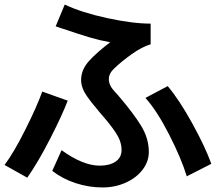

<svg xmlns="http://www.w3.org/2000/svg" viewBox="-22 -804 950 845"><path d="M618 -373 716 -425Q767 -365 824.5 -260.5Q882 -156 908 -83L800 -28Q776 -107 722 -212.5Q668 -318 618 -373ZM164 -401 276 -361Q253 -300 200 -196Q147 -92 98 -22L-2 -78Q38 -131 89 -232.5Q140 -334 164 -401ZM417 -75Q461 -75 487 -93Q513 -111 513 -144Q513 -181 488.5 -218.5Q464 -256 418 -308Q376 -358 361 -380Q335 -417 335 -452Q335 -498 371 -537Q407 -576 463 -618Q418 -626 374 -639Q330 -652 247 -680L223 -688L263 -784Q336 -749 449 -724.5Q562 -700 641 -700V-609Q603 -598 557.5 -565.5Q512 -533 481 -503Q457 -481 457 -456Q457 -428 482 -402L499 -383Q565 -306 599 -250.5Q633 -195 633 -135Q633 -93 605.5 -57Q578 -21 531 0Q484 21 429 21Q369 21 311 2Q253 -17 208 -52L249 -143Q343 -75 417 -75Z"/></svg>

Font: 카카오 큰글씨 ExtraBold
Style: Regular
Weight: 800
Designer: Park Young-rak; Lee Sang-min; Kim Jung-jin; Min Bon; Park Min-gyu;
Foundry: Kakao Corporation
Version: Version 2.003